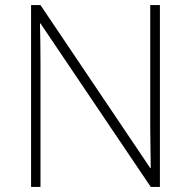

<svg xmlns="http://www.w3.org/2000/svg" viewBox="-20 -734 751 754"><path d="M608 0H572L139 -642H137Q138 -601 138.5 -562.5Q139 -524 139 -481V0H102V-714H139L570 -74H572Q572 -108 571 -151Q570 -194 570 -231V-714H608Z"/></svg>

Font: Noto Sans Gujarati ExtraLight
Style: Regular
Weight: 200
Designer: Jelle Bosma - Monotype Design Team, Universal Thirst
Foundry: Monotype Imaging Inc.
Version: Version 2.106; ttfautohint (v1.8.4.7-5d5b)